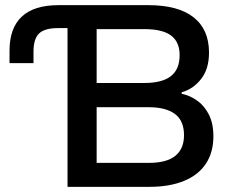

<svg xmlns="http://www.w3.org/2000/svg" viewBox="-20 -725 927 745"><path d="M242 0V-616H206Q153 -616 131.5 -595Q110 -574 110 -525V-480H17V-529Q17 -616 64.5 -660.5Q112 -705 207 -705H556Q671 -705 731 -658Q791 -611 791 -521Q791 -457 760 -418Q729 -379 685 -367V-361Q716 -355 744.5 -335Q773 -315 790.5 -280.5Q808 -246 808 -196Q808 -134 779 -90Q750 -46 694 -23Q638 0 560 0ZM355 -93H557Q627 -93 660.5 -120.5Q694 -148 694 -200Q694 -257 658.5 -283Q623 -309 557 -309H355ZM355 -403H540Q609 -403 643 -429.5Q677 -456 677 -511Q677 -562 644 -587Q611 -612 540 -612H355Z"/></svg>

Font: Nunito Sans 6pt SemiBold
Style: Regular
Weight: 600
Version: Version 3.101;gftools[0.9.27]